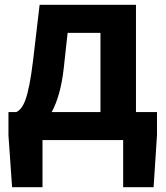

<svg xmlns="http://www.w3.org/2000/svg" viewBox="-20 -580 687 795"><path d="M260 -444H396V-116H194C217 -158 235 -217 244 -298ZM543 -116V-560H144L117 -330C97 -166 76 -131 48 -116H15V-20L30 195H156V0H490V195H616L630 -20V-116Z"/></svg>

Font: Noto Sans CJK JP Bold
Style: Regular
Weight: 700
Designer: Ryoko NISHIZUKA (kana & ideographs); Paul D. Hunt (Latin, Greek & Cyrillic); Wenlong ZHANG (bopomofo); Sandoll Communica
Foundry: Adobe Systems Incorporated
Version: Version 1.004;PS 1.004;hotconv 1.0.82;makeotf.lib2.5.63406